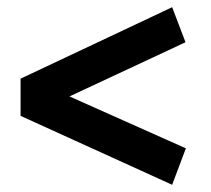

<svg xmlns="http://www.w3.org/2000/svg" viewBox="-20 -624 585 532"><path d="M457 -112 37 -303V-406L457 -604L494 -507L143 -343V-370L495 -213Z"/></svg>

Font: Bitter Thin
Style: Bold
Weight: 700
Version: Version 3.021